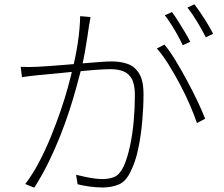

<svg xmlns="http://www.w3.org/2000/svg" viewBox="-20 -851 1040 891"><path d="M400 -772Q399 -763 397 -753Q395 -743 393 -731Q391 -717 386 -683.5Q381 -650 374 -610Q367 -570 358 -534Q347 -492 333 -441Q319 -390 300.5 -333.5Q282 -277 258.5 -218Q235 -159 205.5 -98.5Q176 -38 139 20L97 3Q131 -41 160.5 -97Q190 -153 215 -214Q240 -275 260.5 -334.5Q281 -394 295 -445.5Q309 -497 317 -533Q331 -586 341 -652Q351 -718 352 -776ZM743 -644Q767 -616 794 -571.5Q821 -527 848 -477Q875 -427 897 -380.5Q919 -334 932 -300L894 -280Q882 -316 861.5 -363.5Q841 -411 815 -460Q789 -509 761.5 -553Q734 -597 708 -626ZM76 -541Q97 -540 114 -540Q131 -540 152 -541Q173 -542 208.5 -544.5Q244 -547 286 -550.5Q328 -554 369.5 -557.5Q411 -561 445.5 -563.5Q480 -566 498 -566Q537 -566 570.5 -555Q604 -544 625 -511Q646 -478 646 -414Q646 -355 640 -287Q634 -219 621 -158.5Q608 -98 587 -57Q565 -9 531.5 5Q498 19 456 19Q427 19 394.5 14.5Q362 10 340 4L333 -40Q356 -34 378.5 -29.5Q401 -25 421 -22.5Q441 -20 456 -20Q486 -20 510.5 -30Q535 -40 554 -79Q571 -117 583 -172Q595 -227 600.5 -289Q606 -351 606 -409Q606 -459 591.5 -485Q577 -511 551.5 -520.5Q526 -530 493 -530Q466 -530 419.5 -526.5Q373 -523 321 -518Q269 -513 224.5 -508.5Q180 -504 155 -502Q141 -501 119.5 -498Q98 -495 82 -493ZM778 -795Q791 -778 806 -754Q821 -730 836.5 -704.5Q852 -679 863 -657L828 -641Q819 -661 805 -686.5Q791 -712 775 -737Q759 -762 745 -780ZM882 -831Q896 -813 912.5 -788.5Q929 -764 944 -739Q959 -714 969 -694L935 -678Q918 -712 895 -750Q872 -788 850 -816Z"/></svg>

Font: Noto Sans SC ExtraLight
Style: Regular
Weight: 250
Designer: Ryoko NISHIZUKA 西塚涼子 (kana, bopomofo & ideographs); Paul D. Hunt (Latin, Greek & Cyrillic); Sandoll Communications 산돌커뮤니
Foundry: Adobe
Version: Version 2.004-H2;hotconv 1.0.118;makeotfexe 2.5.65603